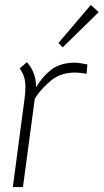

<svg xmlns="http://www.w3.org/2000/svg" viewBox="-20 -759 420 778"><path d="M334 -498 331 -460Q303 -465 284 -465Q229 -465 191 -436Q174 -423 154.5 -402.5Q135 -382 121 -359L73 -1H32L80 -363Q83 -387 83 -405Q83 -430 77.5 -447Q72 -464 60 -482L89 -507Q108 -486 117.5 -459.5Q127 -433 126 -405Q142 -432 162 -453Q182 -474 200 -485Q235 -505 284 -505Q298 -505 334 -498ZM217 -585 348 -739 380 -710 234 -567Z"/></svg>

Font: Bellota Light
Style: Italic
Weight: 300
Italic angle: -7.5°
Designer: Kemie Guaida
Foundry: Kemie Guaida
Version: Version 4.001